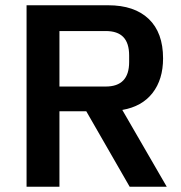

<svg xmlns="http://www.w3.org/2000/svg" viewBox="-20 -710 689 730"><path d="M81 -690H391Q491 -690 545.5 -638Q600 -586 600 -488Q600 -408 560 -356.5Q520 -305 445 -292L614 0H473L308 -287H206V0H81ZM382 -381Q471 -381 471 -474V-499Q471 -546 449 -569Q427 -592 382 -592H206V-381Z"/></svg>

Font: Mozilla Text BETA SemiBold
Style: Regular
Weight: 600
Designer: Studio DRAMA
Foundry: Studio DRAMA
Version: Version 0.100